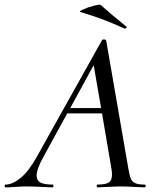

<svg xmlns="http://www.w3.org/2000/svg" viewBox="-58 -808 680 828"><path d="M58 -4Q37 -4 9 -2Q-19 0 -34 0Q-38 0 -38 -6Q-38 -12 -34 -12Q-5 -12 29.5 -39.5Q64 -67 98 -127L382 -635Q384 -638 389 -638Q398 -638 400 -633L495 -84Q500 -53 505.5 -39Q511 -25 524.5 -18.5Q538 -12 566 -12Q570 -12 570 -6Q570 0 566 0Q551 0 519 -2Q483 -4 462 -4Q440 -4 408 -2Q376 0 362 0Q359 0 359 -6Q359 -12 362 -12Q397 -12 411 -21Q425 -30 425 -54Q425 -68 422 -84L382 -319H232L129 -131Q100 -79 100 -51Q100 -29 117 -20.5Q134 -12 169 -12Q173 -12 172.5 -6Q172 0 168 0Q156 0 120 -2Q80 -4 58 -4ZM378 -342 346 -527 245 -342ZM300 -767Q319 -776 345.5 -783Q372 -790 376 -787Q419 -748 486 -694Q488 -694 488 -691Q488 -688 485 -686Q482 -684 479 -685Q428 -708 385.5 -724Q343 -740 290 -756Q280 -758 300 -767Z"/></svg>

Font: CormorantInfant-MediumItalic
Style: Italic
Weight: 500
Italic angle: -10°
Designer: Christian Thalmann (Catharsis Fonts)
Foundry: Catharsis Fonts
Version: Version 3.303